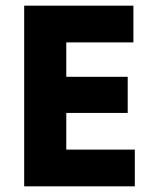

<svg xmlns="http://www.w3.org/2000/svg" viewBox="-20 -655 524 675"><path d="M454 0H65V-635H449V-506H193L213 -526V-365L193 -385H429V-258H193L213 -278V-109L193 -129H454Z"/></svg>

Font: Gemunu Libre ExtraLight ExtraBold
Style: Regular
Weight: 800
Version: Version 1.100